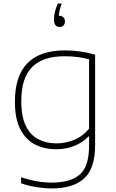

<svg xmlns="http://www.w3.org/2000/svg" viewBox="-20 -832 654 1082"><path d="M270 230Q232.5 230 185.2 222.5Q138 215 99 201V167Q146.5 182.5 188.5 189.8Q230.5 197 271 197Q379 197 430.5 150.8Q482 104.5 482 -11V-63H479Q447 -30 400.5 -10.5Q354 9 296 9Q230.5 9 178 -17.5Q125.5 -44 94.8 -103Q64 -162 64 -259Q64 -548 346 -548Q432 -548 516 -524V-14Q516 117 454.2 173.5Q392.5 230 270 230ZM298 -24Q348.5 -24 397.2 -43.5Q446 -63 482 -107V-498Q455 -505.5 419.5 -510.2Q384 -515 342 -515Q222 -515 161 -454Q100 -393 100 -263Q100 -174 126 -121.8Q152 -69.5 196.8 -46.8Q241.5 -24 298 -24ZM317 -680Q284 -680 284 -723Q284 -741 289.5 -765Q295 -789 306 -812H328Q320 -791 316.2 -774.2Q312.5 -757.5 311.5 -743H315Q328.5 -743 337.2 -734.2Q346 -725.5 346 -711Q346 -697.5 338 -688.8Q330 -680 317 -680Z"/></svg>

Font: Encode Sans Expanded Expanded Thin
Style: Regular
Weight: 100
Width: 7
Designer: Multiple Designers
Foundry: Impallari Type
Version: Version 3.000; ttfautohint (v1.8.3) -l 8 -r 50 -G 200 -x 14 